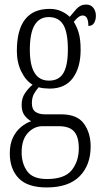

<svg xmlns="http://www.w3.org/2000/svg" viewBox="-20 -583 452 843"><path d="M185 240Q101 240 62 199.5Q23 159 23 90Q23 49 37 20.5Q51 -8 72.5 -25.5Q94 -43 117 -51Q101 -59 88 -76Q75 -93 75 -123Q75 -152 89.5 -173.5Q104 -195 123 -211Q93 -229 73.5 -269Q54 -309 54 -359Q54 -544 198 -544Q226 -544 248.5 -534Q271 -524 286 -509Q298 -524 315.5 -543.5Q333 -563 358 -563Q379 -563 390 -548.5Q401 -534 401 -514Q401 -495 393 -482Q385 -469 368 -469Q368 -515 343 -515Q325 -515 304 -487Q317 -467 325.5 -439Q334 -411 334 -364Q334 -287 300 -240.5Q266 -194 198 -194Q187 -194 172.5 -195.5Q158 -197 150 -200Q139 -188 129.5 -171.5Q120 -155 120 -130Q120 -103 135.5 -92Q151 -81 178 -81H249Q319 -81 348.5 -40Q378 1 378 60Q378 142 329.5 191Q281 240 185 240ZM195 -229Q239 -229 258.5 -262.5Q278 -296 278 -365Q278 -442 257.5 -475Q237 -508 194 -508Q153 -508 132 -473Q111 -438 111 -364Q111 -229 195 -229ZM186 203Q264 203 295 164Q326 125 326 68Q326 18 305.5 -5.5Q285 -29 237 -29H167Q130 -29 102.5 0.5Q75 30 75 86Q75 135 99.5 169Q124 203 186 203Z"/></svg>

Font: Noto Serif Sinhala ExtraCondensed Light
Style: Regular
Weight: 300
Width: 2
Designer: Jelle Bosma - Monotype Design Team
Foundry: Monotype Imaging Inc.
Version: Version 2.007; ttfautohint (v1.8.4.7-5d5b)